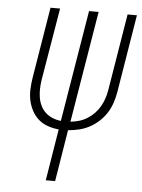

<svg xmlns="http://www.w3.org/2000/svg" viewBox="-53 -777 605 819"><g transform="rotate(5 250.0 -367.5)"><path d="M174 0 210 -221Q186 -223 163 -231Q140 -239 123 -254Q106 -269 95 -289.5Q84 -310 79 -333Q74 -356 75 -381Q76 -406 80 -431L130 -735H171L119 -425Q116 -406 115.5 -386.5Q115 -367 118 -349Q121 -331 129 -314.5Q137 -298 150 -286Q163 -274 180 -267Q197 -260 216 -258L295 -735H336L257 -258Q275 -260 293 -265Q311 -270 328 -280.5Q345 -291 358.5 -305Q372 -319 381.5 -335.5Q391 -352 397 -370Q403 -388 406 -406L460 -735H500L445 -400Q441 -377 433.5 -354.5Q426 -332 413 -311.5Q400 -291 381.5 -274Q363 -257 341.5 -245.5Q320 -234 297 -228.5Q274 -223 250 -221L214 0Z"/></g></svg>

Font: Iosevka Curly XLtObl
Style: Regular
Weight: 200
Italic angle: -9°
Monospace: yes
Designer: Belleve Invis
Foundry: Belleve Invis
Version: Version 11.1.0; ttfautohint (v1.8.3)